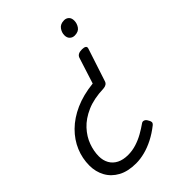

<svg xmlns="http://www.w3.org/2000/svg" viewBox="-454 -652 1323 1323"><g transform="rotate(-45 207.0 9.5)"><path d="M366 -286Q387 -286 396.5 -279Q406 -272 401 -258L322 -17Q318 -5 307 2Q296 9 279 10Q184 13 116.5 42.5Q49 72 7 117.5Q-35 163 -54 215.5Q-73 268 -73 317Q-73 358 -55.5 389Q-38 420 -4.5 437Q29 454 77 454Q118 454 157.5 441.5Q197 429 232.5 409Q268 389 299 367Q310 359 322.5 364Q335 369 342 383Q352 398 352.5 408.5Q353 419 341 429Q297 464 251 487.5Q205 511 160.5 522.5Q116 534 75 534Q-4 534 -57 505Q-110 476 -137 426.5Q-164 377 -164 317Q-164 247 -137 182.5Q-110 118 -57 65.5Q-4 13 73 -21.5Q150 -56 252 -67L313 -258Q318 -272 331 -279Q344 -286 366 -286ZM421 -515Q441 -515 455 -502Q469 -489 469 -463Q469 -436 452.5 -412Q436 -388 398 -388Q378 -388 363.5 -401.5Q349 -415 349 -440Q349 -467 366.5 -491Q384 -515 421 -515Z"/></g></svg>

Font: Playwrite CO
Style: Regular
Weight: 400
Designer: Veronika Burian, José Scaglione
Foundry: TypeTogether
Version: Version 1.000